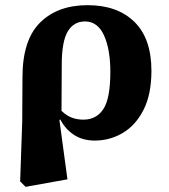

<svg xmlns="http://www.w3.org/2000/svg" viewBox="-20 -529 653 743"><path d="M219 -279 218 -100Q238 -81 258.5 -73.5Q279 -66 303 -66Q353 -66 380 -107Q407 -148 407 -251Q407 -338 382.5 -392Q358 -446 309 -446Q265 -446 242 -407Q219 -368 219 -279ZM58 173 66 -58 67 -230Q67 -374 135 -441.5Q203 -509 319 -509Q434 -509 500 -444.5Q566 -380 566 -255Q566 -164 535.5 -104Q505 -44 455 -14.5Q405 15 347 15Q300 15 266.5 -7Q233 -29 213 -67L210 -64L241 165L79 194Z"/></svg>

Font: Source Serif 4 SmText
Style: Bold
Weight: 700
Designer: Frank Grießhammer
Foundry: Adobe
Version: Version 4.005;hotconv 1.1.0;makeotfexe 2.6.0